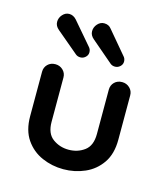

<svg xmlns="http://www.w3.org/2000/svg" viewBox="-79 -517 507 589"><g transform="rotate(15 175.0 -222.5)"><path d="M247 -262Q247 -276 256.5 -285.5Q266 -295 281 -295Q295 -295 305 -285.5Q315 -276 315 -262V-121Q315 -76 295 -47Q275 -18 243 -4Q211 10 175 10Q139 10 107 -4Q75 -18 55 -47Q35 -76 35 -121V-262Q35 -276 44.5 -285.5Q54 -295 69 -295Q83 -295 93 -285.5Q103 -276 103 -262V-121Q103 -84 125 -68Q147 -52 175 -52Q204 -52 225.5 -68Q247 -84 247 -121ZM153 -374Q160 -367 160 -357Q160 -348 153 -341.5Q146 -335 137 -335Q128 -335 122 -340L52 -399Q40 -409 40 -422Q40 -435 49 -445Q58 -455 70 -455Q83 -455 93 -444ZM263 -374Q270 -367 270 -357Q270 -348 263 -341.5Q256 -335 247 -335Q238 -335 232 -340L163 -399Q151 -409 151 -422Q151 -435 160 -445Q169 -455 181 -455Q196 -455 204 -444Z"/></g></svg>

Font: Dongle
Style: Regular
Weight: 400
Designer: Yanghee Ryu
Foundry: Yanghee Ryu
Version: Version 2.000